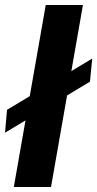

<svg xmlns="http://www.w3.org/2000/svg" viewBox="-35 -744 387 764"><path d="M20 0 147 -724H295L168 0ZM-15 -216 -7 -307 332 -511 323 -419Z"/></svg>

Font: Archivo SemiExpanded
Style: Bold Italic
Weight: 700
Width: 6
Italic angle: -10°
Designer: Hector Gatti
Foundry: Omnibus-Type
Version: Version 2.001